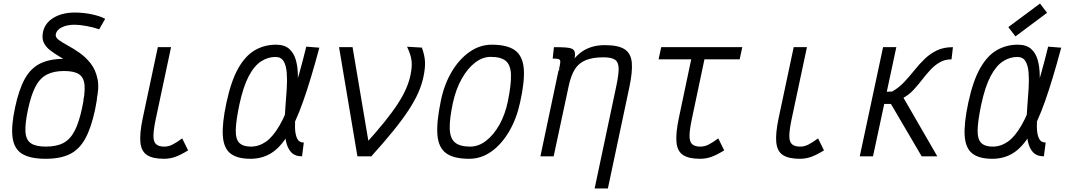

<svg xmlns="http://www.w3.org/2000/svg" viewBox="-20 -885 6040 1087"><path d="M238 14Q151 14 105.5 -14Q60 -42 51.2 -105.8Q42.5 -169.5 65 -275Q87 -378.5 120.5 -438.8Q154 -499 207.8 -525.5Q261.5 -552 345 -552Q432.5 -552 477.8 -524Q523 -496 531.8 -432.8Q540.5 -369.5 518 -263Q496 -160.5 462.5 -99.8Q429 -39 375.5 -12.5Q322 14 238 14ZM240 -55Q300 -55 338.8 -75.5Q377.5 -96 402.5 -144Q427.5 -192 445 -275Q462 -355 458.8 -400.5Q455.5 -446 427.8 -464.5Q400 -483 343 -483Q283.5 -483 244.5 -462.5Q205.5 -442 180.5 -394Q155.5 -346 138 -263Q121 -183 124.2 -137.5Q127.5 -92 155.5 -73.5Q183.5 -55 240 -55ZM452 -319Q466 -374.5 458.2 -413.2Q450.5 -452 429 -479.2Q407.5 -506.5 378.2 -526.2Q349 -546 319 -563.5Q289 -581 264.5 -599.8Q240 -618.5 228 -643.2Q216 -668 223.5 -704Q234.5 -755.5 283.8 -784.8Q333 -814 404 -814Q452 -814 499.5 -804Q547 -794 575.5 -778.5L541.5 -719Q508 -731 468 -738Q428 -745 402 -745Q359.5 -745 330.2 -730.5Q301 -716 296 -692Q292 -674.5 312 -659.5Q332 -644.5 364 -627.2Q396 -610 431 -585.5Q466 -561 493.8 -525.2Q521.5 -489.5 532.2 -437.8Q543 -386 525 -313Z M908 14Q844.5 14 812 -7.5Q779.5 -29 774.8 -79.5Q770 -130 788 -215.5L873.5 -618H948.5L861.5 -209.5Q849 -150 848.8 -116.2Q848.5 -82.5 863.5 -68.8Q878.5 -55 910 -55Q933 -55 954.8 -65.5Q976.5 -76 1011.5 -101.5L1045 -33.5Q999.5 -6 970 4Q940.5 14 908 14Z M1700 -78 1690 0Q1649.5 0 1628 -23.5Q1606.5 -47 1598.8 -87.2Q1591 -127.5 1591.2 -177.5Q1591.5 -227.5 1596 -281Q1600.5 -334.5 1603.5 -384.5Q1606.5 -434.5 1603.2 -474.8Q1600 -515 1585.5 -538.8Q1571 -562.5 1540 -562.5Q1498 -563 1459 -538.2Q1420 -513.5 1388.5 -454.2Q1357 -395 1335 -292Q1316 -201 1314.8 -149.5Q1313.5 -98 1334.5 -76.5Q1355.5 -55 1400 -55Q1445.5 -55 1485.2 -82.5Q1525 -110 1562.5 -174.5Q1600 -239 1637 -348.2Q1674 -457.5 1714 -621L1788 -615Q1739.5 -433.5 1696.5 -312Q1653.5 -190.5 1609 -119Q1564.5 -47.5 1513.5 -16.8Q1462.5 14 1398 14Q1322.5 14 1284.2 -16.5Q1246 -47 1241.5 -117Q1237 -187 1262 -304Q1288.5 -427.5 1329.2 -499Q1370 -570.5 1423.8 -601.2Q1477.5 -632 1542 -632Q1590 -632 1616.8 -608.8Q1643.5 -585.5 1654.8 -545.8Q1666 -506 1666.5 -457Q1667 -408 1662.5 -355Q1658 -302 1653.8 -253Q1649.5 -204 1650.2 -164.2Q1651 -124.5 1662 -101.2Q1673 -78 1700 -78Z M2003.5 0 1899.5 -618H1976L2078.5 -10.5L2077 0ZM2080 2.5 2041.5 -61.5Q2107.5 -134 2154 -191.5Q2200.5 -249 2231 -295.8Q2261.5 -342.5 2279 -382.8Q2296.5 -423 2304 -460.5Q2314 -506.5 2310 -541Q2306 -575.5 2284.5 -620.5L2368.5 -615.5Q2383.5 -574 2386 -538.2Q2388.5 -502.5 2377 -448.5Q2368 -406 2348.5 -361.2Q2329 -316.5 2295.2 -264.5Q2261.5 -212.5 2208.8 -147Q2156 -81.5 2080 2.5Z M2636 14Q2549 14 2505.8 -17.5Q2462.5 -49 2456.5 -120.8Q2450.5 -192.5 2475.5 -313Q2494.5 -406.5 2537 -478.2Q2579.5 -550 2638.2 -591Q2697 -632 2764 -632Q2851 -632 2895 -600.5Q2939 -569 2945.2 -497.5Q2951.5 -426 2924.5 -305Q2904.5 -212.5 2862 -140.2Q2819.5 -68 2761.8 -27Q2704 14 2636 14ZM2642 -55Q2689 -55 2732 -88Q2775 -121 2807.8 -179.5Q2840.5 -238 2855.5 -313Q2875 -409 2872.8 -463.5Q2870.5 -518 2843 -540.5Q2815.5 -563 2758 -563Q2711.5 -563 2669 -530Q2626.5 -497 2594 -439Q2561.5 -381 2544.5 -305Q2524 -209.5 2526.2 -154.8Q2528.5 -100 2556.8 -77.5Q2585 -55 2642 -55Z M3346.5 182 3468.5 -394.5Q3482.5 -459.5 3482.5 -495.5Q3482.5 -531.5 3463 -546Q3443.5 -560.5 3397.5 -560.5Q3335 -560.5 3295.8 -544.2Q3256.5 -528 3234.5 -492.8Q3212.5 -457.5 3200 -399.5L3114.5 0H3039.5L3142 -485.5L3230.5 -551.5Q3249 -574.5 3273.8 -592Q3298.5 -609.5 3331 -619.5Q3363.5 -629.5 3404.5 -629.5Q3480.5 -629.5 3516.5 -606Q3552.5 -582.5 3557 -529.8Q3561.5 -477 3542.5 -388.5L3421.5 182ZM3144 -488.5Q3151 -519.5 3152 -533Q3153 -546.5 3143.8 -550Q3134.5 -553.5 3109 -553.5L3116 -618Q3157.5 -618 3182.8 -616.2Q3208 -614.5 3220.2 -607.8Q3232.5 -601 3234.8 -586.2Q3237 -571.5 3231.5 -545.5Z M3943 14Q3879.5 14 3847 -7.5Q3814.5 -29 3809.8 -79.5Q3805 -130 3823 -215.5L3902.5 -593H3977.5L3896.5 -209.5Q3884 -150 3883.8 -116.2Q3883.5 -82.5 3898.5 -68.8Q3913.5 -55 3945 -55Q3968 -55 3989.8 -65.5Q4011.5 -76 4046.5 -101.5L4080 -33.5Q4034.5 -6 4005 4Q3975.5 14 3943 14ZM3708.5 -549 3723.5 -618H4182.5L4167.5 -549Z M4508 14Q4444.5 14 4412 -7.5Q4379.5 -29 4374.8 -79.5Q4370 -130 4388 -215.5L4473.5 -618H4548.5L4461.5 -209.5Q4449 -150 4448.8 -116.2Q4448.5 -82.5 4463.5 -68.8Q4478.5 -55 4510 -55Q4533 -55 4554.8 -65.5Q4576.5 -76 4611.5 -101.5L4645 -33.5Q4599.5 -6 4570 4Q4540.5 14 4508 14Z M4847.5 0 4979.5 -618H5054.5L5000.5 -365.5L5031.5 -367Q5069.5 -389 5099.5 -421Q5129.5 -453 5156.8 -487.2Q5184 -521.5 5214.5 -551Q5245 -580.5 5283.5 -599.2Q5322 -618 5375 -618L5367 -549Q5329.5 -549 5300.5 -532.2Q5271.5 -515.5 5247 -489Q5222.5 -462.5 5199.5 -432.5Q5176.5 -402.5 5151.2 -375.5Q5126 -348.5 5095 -331.5L5286.5 0H5198L5024 -296.5H4986L4922.5 0Z M5900 -78 5890 0Q5849.5 0 5828 -23.5Q5806.5 -47 5798.8 -87.2Q5791 -127.5 5791.2 -177.5Q5791.5 -227.5 5796 -281Q5800.5 -334.5 5803.5 -384.5Q5806.5 -434.5 5803.2 -474.8Q5800 -515 5785.5 -538.8Q5771 -562.5 5740 -562.5Q5698 -563 5659 -538.2Q5620 -513.5 5588.5 -454.2Q5557 -395 5535 -292Q5516 -201 5514.8 -149.5Q5513.5 -98 5534.5 -76.5Q5555.5 -55 5600 -55Q5645.5 -55 5685.2 -82.5Q5725 -110 5762.5 -174.5Q5800 -239 5837 -348.2Q5874 -457.5 5914 -621L5988 -615Q5939.5 -433.5 5896.5 -312Q5853.5 -190.5 5809 -119Q5764.5 -47.5 5713.5 -16.8Q5662.5 14 5598 14Q5522.5 14 5484.2 -16.5Q5446 -47 5441.5 -117Q5437 -187 5462 -304Q5488.5 -427.5 5529.2 -499Q5570 -570.5 5623.8 -601.2Q5677.5 -632 5742 -632Q5790 -632 5816.8 -608.8Q5843.5 -585.5 5854.8 -545.8Q5866 -506 5866.5 -457Q5867 -408 5862.5 -355Q5858 -302 5853.8 -253Q5849.5 -204 5850.2 -164.2Q5851 -124.5 5862 -101.2Q5873 -78 5900 -78ZM5729 -679 5688.5 -731.5 5868 -865 5908 -812.5Z"/></svg>

Font: Victor Mono Thin
Style: Italic
Weight: 100
Italic angle: -12°
Monospace: yes
Designer: Rune Bjørnerås
Version: Version 1.561;gftools[0.9.30]